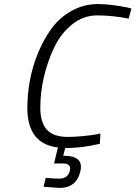

<svg xmlns="http://www.w3.org/2000/svg" viewBox="-20 -722 669 948"><path d="M476 -63 453 -58C437.7 -55.3 416.5 -52.7 389.5 -50C362.5 -47.3 337.3 -46 314 -46C267.3 -46 233.2 -57.8 211.5 -81.5C189.8 -105.2 179 -141.7 179 -191C179 -241.7 185.2 -293 197.5 -345C209.8 -397 227.2 -445.8 249.5 -491.5C271.8 -537.2 301.3 -574.3 338 -603C374.7 -631.7 415.3 -646 460 -646C509.3 -646 561 -640.7 615 -630L629 -680L605 -686C589 -689.3 567.3 -692.8 540 -696.5C512.7 -700.2 487.3 -702 464 -702C417.3 -702 374.2 -691 334.5 -669C294.8 -647 261.8 -618.2 235.5 -582.5C209.2 -546.8 186.7 -506.3 168 -461C149.3 -415.7 135.8 -370 127.5 -324C119.2 -278 115 -233 115 -189C115 -71 165.3 -6 266 6L247 85H291C319 85 330.3 97 325 121C318.3 147 301 160 273 160C254.3 160 232 158.7 206 156L195 200L273 206C329.7 206 364.3 178.3 377 123C383 95.7 378.5 76.2 363.5 64.5C348.5 52.8 326.3 47 297 47H292L302 9H305C357.7 9 413.7 2 473 -12Z"/></svg>

Font: RazerF5 Light
Style: Italic
Weight: 300
Foundry: Razer Inc.
Version: Version 2